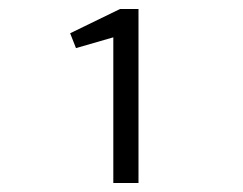

<svg xmlns="http://www.w3.org/2000/svg" viewBox="-20 -653 540 427"><path d="M232 -246H288V-633H247L136 -579L149 -546L232 -570Z"/></svg>

Font: Inconsolata
Style: Regular
Weight: 400
Monospace: yes
Designer: Raph Levien, Cyreal, Brenton Simpson
Foundry: Raph Levien, Cyreal, Google
Version: Version 3.100